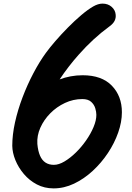

<svg xmlns="http://www.w3.org/2000/svg" viewBox="-20 -1034 732 1064"><path d="M48 -226Q48 -287 63.2 -356Q78.5 -425 105 -494.8Q131.5 -564.5 164.8 -627.8Q198 -691 234 -740.5Q255 -769.5 287 -806.5Q319 -843.5 356 -881Q393 -918.5 429.8 -949.8Q466.5 -981 497 -998.5Q510 -1006 523 -1010Q536 -1014 548 -1014Q578.5 -1014 598.8 -996Q619 -978 621 -953Q623 -934.5 615 -918.5Q607 -902.5 587 -888Q540.5 -854 498 -814.8Q455.5 -775.5 417.5 -732.5Q387.5 -699 360.8 -664.2Q334 -629.5 310.5 -594Q339.5 -605 371.5 -611Q403.5 -617 438 -617Q544 -617 599.8 -559.2Q655.5 -501.5 655.5 -412Q655.5 -358 635 -299.5Q614.5 -241 578 -186Q541.5 -131 493.5 -86.8Q445.5 -42.5 390.2 -16.2Q335 10 277 10Q226 10 184.2 -12Q142.5 -34 112.2 -69.8Q82 -105.5 65.2 -146.8Q48.5 -188 48 -226ZM187 -236.5Q190.5 -197 201.8 -171.2Q213 -145.5 232.2 -133Q251.5 -120.5 278.5 -120.5Q305.5 -120.5 337.2 -139.2Q369 -158 400.2 -188.5Q431.5 -219 457.2 -256Q483 -293 498.5 -330Q514 -367 514 -397.5Q514 -414 507.8 -434.5Q501.5 -455 484.8 -470Q468 -485 436 -485Q386 -485 340 -463.5Q294 -442 258.5 -406Q223 -370 203.5 -326Q184 -282 187 -236.5Z"/></svg>

Font: Edu NSW ACT Cursive
Style: Regular
Weight: 400
Designer: Tina and Corey Anderson, Eben Sorkin, Mirko Velimirovic
Foundry: Sorkin Type Co.
Version: Version 2.000